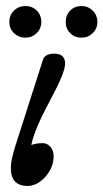

<svg xmlns="http://www.w3.org/2000/svg" viewBox="-20 -603 343 637"><path d="M72 14Q16 14 16 -45Q16 -59 19.5 -76Q23 -93 30 -116L122 -403Q128 -425 160 -425Q196 -425 196 -392Q196 -378 185.5 -351Q175 -324 144 -266Q92 -168 84 -122Q99 -128 122 -128Q137 -128 147.5 -115.5Q158 -103 158 -84Q158 -60 145.5 -37.5Q133 -15 113 -0.5Q93 14 72 14ZM64 -478Q42 -478 26.5 -493Q11 -508 11 -530Q11 -553 26.5 -568Q42 -583 64 -583Q87 -583 102 -568Q117 -553 117 -530Q117 -508 101.5 -493Q86 -478 64 -478ZM250 -478Q228 -478 213 -493Q198 -508 198 -530Q198 -553 213 -568Q228 -583 250 -583Q272 -583 287.5 -568Q303 -553 303 -530Q303 -508 287.5 -493Q272 -478 250 -478Z"/></svg>

Font: Junicode Two Beta Condensed
Style: Italic
Weight: 400
Width: 3
Italic angle: -9°
Version: Version 1.053; ttfautohint (v1.8.4)